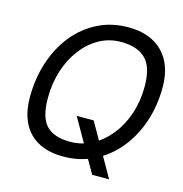

<svg xmlns="http://www.w3.org/2000/svg" viewBox="-115 -831 958 1005"><g transform="rotate(15 364.0 -328.5)"><path d="M474 69 316 -208H408L566 69ZM301 16Q183 16 118.5 -50Q54 -116 54 -240Q54 -341 83 -429.5Q112 -518 165.5 -584.5Q219 -651 293.5 -688.5Q368 -726 459 -726Q578 -726 645 -658.5Q712 -591 712 -468Q712 -367 682 -279Q652 -191 597 -124.5Q542 -58 467 -21Q392 16 301 16ZM317 -68Q381 -68 436 -97.5Q491 -127 532.5 -179Q574 -231 597 -300Q620 -369 620 -448Q620 -553 575 -597.5Q530 -642 441 -642Q377 -642 323.5 -612Q270 -582 230 -529.5Q190 -477 168 -408Q146 -339 146 -260Q146 -155 187.5 -111.5Q229 -68 317 -68Z"/></g></svg>

Font: Geist
Style: Italic
Weight: 400
Italic angle: -12°
Designer: Basement.studio, Andrés Briganti, Mateo Zaragoza
Foundry: Basement.studio, Vercel, Andrés Briganti, Guido Ferreyra, Mateo Zaragoza
Version: Version 1.500